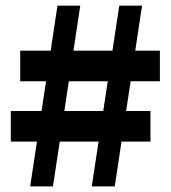

<svg xmlns="http://www.w3.org/2000/svg" viewBox="-20 -663 607 683"><path d="M87.3 0 184.4 -642.8H265.5L168.4 0ZM18.5 -268.2H515.3V-159.4H18.5ZM548.8 -374H51.9V-482.8H548.8ZM306.4 0 404.3 -642.8H485.3L388.2 0Z"/></svg>

Font: Adobe Variable Font Prototype
Style: Regular
Weight: 389
Designer: Frank Grießhammer
Foundry: Adobe
Version: Version 1.004;hotconv 1.0.113;makeotfexe 2.5.65598